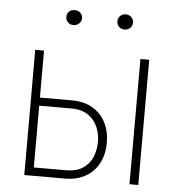

<svg xmlns="http://www.w3.org/2000/svg" viewBox="-51 -758 747 807"><g transform="rotate(5 322.0 -355.0)"><path d="M102.1 -330.1H252.9Q305.2 -330.1 341.1 -308.6Q377 -287.1 396 -250Q415 -212.9 415 -165Q415 -129.9 404.3 -99.6Q393.6 -69.3 372.8 -47.1Q352.1 -24.9 322 -12.5Q292 0 252.9 0H81.1V-528.3H118.2V-35.2H252.9Q297.9 -35.2 325.2 -53.5Q352.5 -71.8 365 -101.8Q377.4 -131.8 377.4 -166Q377.4 -198.2 365 -228Q352.5 -257.8 325.2 -276.9Q297.9 -295.9 252.9 -295.9H102.1ZM562 -528.3V0H524.9V-528.3ZM199.2 -678.2Q199.2 -690.9 208 -700Q216.8 -709 231.9 -709Q246.6 -709 256.1 -700Q265.6 -690.9 265.6 -678.2Q265.6 -665 256.1 -655.5Q246.6 -646 231.9 -646Q216.8 -646 208 -655.5Q199.2 -665 199.2 -678.2ZM414.6 -678.2Q414.6 -690.9 423.6 -700.4Q432.6 -710 447.3 -710Q461.9 -710 471.2 -700.4Q480.5 -690.9 480.5 -678.2Q480.5 -664.6 471.2 -655.3Q461.9 -646 447.3 -646Q432.6 -646 423.6 -655.3Q414.6 -664.6 414.6 -678.2Z"/></g></svg>

Font: Roboto Condensed ExtraLight
Style: Regular
Weight: 250
Designer: Christian Robertson
Foundry: Google
Version: Version 3.008; 2023